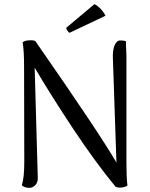

<svg xmlns="http://www.w3.org/2000/svg" viewBox="-20 -894 724 925"><path d="M85 -1Q97 -37 97 -114L96 -572Q96 -652 89 -690Q100 -700 127 -700Q147 -700 151 -695Q459 -252 541 -111L524 -609Q522 -643 529 -667Q536 -691 551 -698Q555 -699 565 -699Q578 -699 587 -695Q586 -684 588 -655L589 -623V-113Q589 -36 594 -1Q590 4 579 7Q568 10 557 10Q547 10 537 6Q439 -113 332.5 -273.5Q226 -434 147 -568L162 -38Q163 -16 150.5 -2.5Q138 11 121 11Q100 11 85 -1ZM315 -736Q310 -738 304.5 -746.5Q299 -755 299 -760L435 -874Q450 -867 465.5 -850.5Q481 -834 488 -818Z"/></svg>

Font: Arima Madurai
Style: Regular
Weight: 400
Designer: Joana Correia and Natanael Gama
Foundry: NDISCOVER
Version: Version 1.019